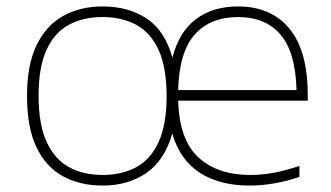

<svg xmlns="http://www.w3.org/2000/svg" viewBox="-20 -568 1030 597"><path d="M299 9Q229 9 176 -19.8Q123 -48.5 93.5 -110Q64 -171.5 64 -270Q64 -366.5 94 -428Q124 -489.5 177 -518.8Q230 -548 299 -548Q379.5 -548 436.2 -510.2Q493 -472.5 516 -388.5Q536.5 -468.5 589 -508.2Q641.5 -548 720 -548Q823 -548 880 -478.8Q937 -409.5 937 -272V-255H534Q537.5 -133 597 -78.5Q656.5 -24 758 -24Q795.5 -24 833 -31.2Q870.5 -38.5 911 -52V-18Q831.5 9 756 9Q663.5 9 601.8 -30.5Q540 -70 515.5 -152.5Q492 -69.5 435.2 -30.2Q378.5 9 299 9ZM299 -24Q359 -24 403.8 -48.2Q448.5 -72.5 473.2 -126.5Q498 -180.5 498 -269Q498 -358.5 473.2 -412.5Q448.5 -466.5 403.8 -490.8Q359 -515 299 -515Q239 -515 194.2 -491Q149.5 -467 124.8 -413.2Q100 -359.5 100 -271Q100 -181.5 124.8 -127.2Q149.5 -73 194.2 -48.5Q239 -24 299 -24ZM720 -515Q634 -515 585.5 -460.5Q537 -406 534 -288H902Q899 -405 852.5 -460Q806 -515 720 -515Z"/></svg>

Font: Encode Sans Exp Th
Style: Regular
Weight: 100
Width: 7
Designer: Multiple Designers
Foundry: Impallari Type
Version: Version 3.002; ttfautohint (v1.8.3) -l 8 -r 50 -G 200 -x 14 